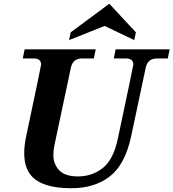

<svg xmlns="http://www.w3.org/2000/svg" viewBox="-20 -996 927 1026"><path d="M360.8 9.8Q205.1 9.8 147.5 -56.6Q109.4 -100.1 109.4 -177.7Q109.4 -218.8 120.1 -269Q199.7 -644 199.7 -650.9Q199.7 -683.6 159.7 -683.6H101.6L111.8 -732.4H491.7L481.4 -683.6H418.5Q369.6 -683.6 358.9 -634.8L271.5 -223.1Q265.1 -192.9 265.1 -168Q265.1 -119.6 296.1 -86.4Q327.1 -53.2 396 -53.2Q471.7 -53.2 528.8 -97.7Q585.9 -142.1 609.9 -255.9Q692.4 -644 692.4 -650.9Q692.4 -683.6 652.3 -683.6H587.9L598.1 -732.4H886.7L876.5 -683.6H818.4Q769.5 -683.6 758.8 -634.8L681.2 -269Q648.9 -117.2 567.4 -53.7Q485.8 9.8 360.8 9.8ZM697.3 -781.7 539.1 -857.4 349.1 -781.7 357.9 -823.2 564 -976.1 706.1 -823.2Z"/></svg>

Font: Munson
Style: Bold Italic
Weight: 700
Italic angle: -12°
Designer: Paul James MIller
Foundry: High-Logic / Made with FontCreator
Version: Version 2.10;May 5, 2019;FontCreator 11.5.0.2430 64-bit